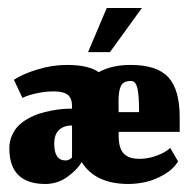

<svg xmlns="http://www.w3.org/2000/svg" viewBox="-20 -452 478 479"><path d="M199.7 -322H254.3L334 -432H246.3ZM143.7 -51.7Q115.3 -51.7 115.3 -93.3Q115.3 -116.7 127.3 -127.8Q139.3 -139 159.7 -139V-59Q159.3 -59 157.5 -57.2Q155.7 -55.3 151.8 -53.5Q148 -51.7 143.7 -51.7ZM327 -172.3H276Q276 -177.3 275.8 -186.7Q275.7 -196 275.7 -200.3Q275.7 -225.3 281.7 -237.7Q287.7 -250 306.7 -250Q318.3 -250 322.7 -232.3Q327 -214.7 327 -172.3ZM300.3 7Q320.3 7 342.3 2.3Q364.3 -2.3 388.2 -15.8Q412 -29.3 424.3 -49.3L404.7 -83Q395.3 -74.3 381.5 -68Q367.7 -61.7 354.2 -58.7Q340.7 -55.7 329 -55.7Q317.3 -55.7 308.8 -57.7Q300.3 -59.7 292.2 -65.7Q284 -71.7 279.8 -84.5Q275.7 -97.3 276 -116.7V-123H428.3V-160Q428.3 -228.3 400 -259.2Q371.7 -290 306 -290Q258.7 -290 226.3 -272Q200.7 -290 147.7 -290Q110 -290 73.7 -278.8Q37.3 -267.7 14.7 -253L36 -207.7Q48.7 -214.3 71 -219.2Q93.3 -224 114 -224Q138 -224 148.8 -215.7Q159.7 -207.3 159.7 -187V-181Q148.3 -181 136 -180Q123.7 -179 108 -176Q92.3 -173 78.2 -168.5Q64 -164 50 -156.2Q36 -148.3 26 -138.3Q16 -128.3 9.7 -113.8Q3.3 -99.3 3.3 -82Q3.3 7 93.3 7Q123.3 7 148.2 -10.8Q173 -28.7 183.7 -47.7Q218 7 300.3 7Z"/></svg>

Font: Jomhuria
Style: Regular
Weight: 400
Designer: Arabic design by Kourosh Beigpour, Latin design by Eben Sorkin, engineering by Lasse Fister and Khaled Hosney
Version: Version 1.0010